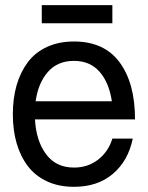

<svg xmlns="http://www.w3.org/2000/svg" viewBox="-20 -701 574 745"><path d="M416 -681.2V-610.8H142.1V-681.2ZM267.1 23.9Q208 23.9 162.4 2.7Q116.7 -18.6 87.9 -56.6Q59.1 -94.7 44.4 -145.5Q29.8 -196.3 29.8 -257.8Q29.8 -319.3 44.4 -370.1Q59.1 -420.9 87.6 -459.2Q116.2 -497.6 162.1 -518.8Q208 -540 267.1 -540Q384.3 -540 444.1 -459.2Q503.9 -378.4 503.9 -237.8H418.9H115.7Q120.1 -154.8 158.7 -102.8Q197.3 -50.8 267.1 -50.8Q320.8 -50.8 360.6 -81.5Q400.4 -112.3 416 -163.1H495.1Q477.5 -77.1 418.2 -26.6Q358.9 23.9 267.1 23.9ZM267.1 -464.8Q203.6 -464.8 166 -422.1Q128.4 -379.4 118.2 -308.1H414.1Q402.8 -381.8 365.7 -423.3Q328.6 -464.8 267.1 -464.8Z"/></svg>

Font: Miedinger*
Style: Book
Weight: 400
Version: Version 001.000